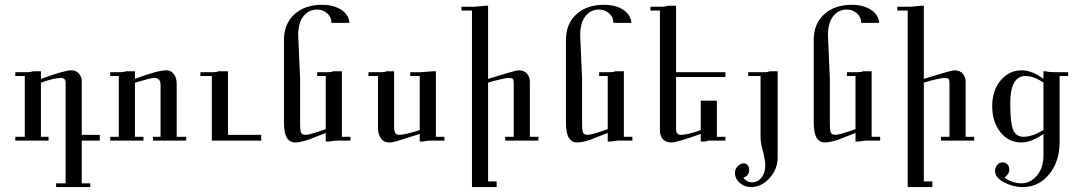

<svg xmlns="http://www.w3.org/2000/svg" viewBox="-20 -594 4446 790"><path d="M390.6 -15.6H316.4V160.2H351.6V175.8H210.9V160.2H250V-253.9Q250 -273.4 230.5 -273.4Q203.1 -273.4 148.4 -253.9V-31.2H179.7V-15.6H43V-31.2H82V-281.2H43V-296.9H93.8Q105.5 -296.9 117.2 -300.8H136.7H148.4V-269.5Q246.1 -304.7 273.4 -304.7Q293 -304.7 304.7 -291Q316.4 -277.3 316.4 -261.7V-39.1H390.6Z M746.1 -15.6H609.4V-31.2H640.6V-246.1Q640.6 -273.4 613.3 -273.4Q601.6 -273.4 535.2 -253.9V-31.2H570.3V-15.6H433.6V-31.2H468.8V-281.2H433.6V-296.9H472.7Q488.3 -296.9 500 -300.8H523.4H535.2V-269.5Q628.9 -304.7 664.1 -304.7Q683.6 -304.7 695.3 -289.1Q707 -273.4 707 -250V-31.2H746.1Z M1054.7 -15.6H851.6V-281.2H804.7V-296.9H859.4Q871.1 -296.9 878.9 -300.8H902.3H918V-39.1H1054.7Z M1421.9 -15.6H1394.5Q1382.8 -15.6 1363.3 -15.6L1332 -11.7H1320.3V-46.9L1250 -19.5Q1214.8 -7.8 1195.3 -7.8Q1171.9 -7.8 1160.2 -27.3Q1148.4 -46.9 1148.4 -93.8V-429.7Q1148.4 -496.1 1191.4 -535.2Q1234.4 -574.2 1304.7 -574.2Q1351.6 -574.2 1382.8 -554.7Q1414.1 -535.2 1418 -500H1343.8Q1343.8 -523.4 1326.2 -539.1Q1308.6 -554.7 1285.2 -554.7Q1250 -554.7 1228.5 -527.3Q1207 -500 1207 -449.2L1214.8 -269.5V-82Q1214.8 -58.6 1218.8 -48.8Q1222.7 -39.1 1238.3 -39.1Q1253.9 -39.1 1320.3 -62.5V-281.2H1285.2V-296.9H1328.1Q1343.8 -296.9 1351.6 -300.8H1375H1386.7V-31.2H1421.9Z M1808.6 -15.6H1773.4Q1761.7 -15.6 1746.1 -15.6L1718.8 -11.7H1707V-43L1632.8 -19.5Q1597.7 -7.8 1582 -7.8Q1558.6 -7.8 1546.9 -25.4Q1535.2 -43 1535.2 -66.4V-281.2H1496.1V-296.9H1550.8Q1562.5 -296.9 1570.3 -300.8H1585.9H1601.6V-70.3Q1601.6 -39.1 1621.1 -39.1Q1644.5 -39.1 1707 -58.6V-281.2H1668V-296.9H1710.9L1761.7 -300.8H1773.4V-31.2H1808.6Z M2195.3 -15.6H2058.6V-31.2H2093.8V-250Q2093.8 -265.6 2089.8 -269.5Q2085.9 -273.4 2070.3 -273.4Q2066.4 -273.4 2039.1 -267.6Q2011.7 -261.7 1988.3 -253.9V152.3H2023.4V175.8H1921.9V-550.8H1878.9V-566.4H1933.6L1976.6 -570.3H1988.3V-269.5Q2101.6 -304.7 2113.3 -304.7Q2136.7 -304.7 2148.4 -291Q2160.2 -277.3 2160.2 -257.8V-31.2H2195.3Z M2582 -15.6H2554.7Q2543 -15.6 2523.4 -15.6L2492.2 -11.7H2480.5V-46.9L2410.2 -19.5Q2375 -7.8 2355.5 -7.8Q2332 -7.8 2320.3 -27.3Q2308.6 -46.9 2308.6 -93.8V-429.7Q2308.6 -496.1 2351.6 -535.2Q2394.5 -574.2 2464.8 -574.2Q2511.7 -574.2 2543 -554.7Q2574.2 -535.2 2578.1 -500H2503.9Q2503.9 -523.4 2486.3 -539.1Q2468.8 -554.7 2445.3 -554.7Q2410.2 -554.7 2388.7 -527.3Q2367.2 -500 2367.2 -449.2L2375 -269.5V-82Q2375 -58.6 2378.9 -48.8Q2382.8 -39.1 2398.4 -39.1Q2414.1 -39.1 2480.5 -62.5V-281.2H2445.3V-296.9H2488.3Q2503.9 -296.9 2511.7 -300.8H2535.2H2546.9V-31.2H2582Z M2964.8 -15.6H2914.1Q2906.2 -15.6 2894.5 -15.6L2882.8 -11.7H2863.3V-43Q2765.6 -7.8 2742.2 -7.8Q2718.8 -7.8 2707 -21.5Q2695.3 -35.2 2695.3 -58.6V-550.8H2656.2V-566.4H2707Q2718.8 -566.4 2726.6 -570.3H2746.1H2761.7V-296.9H2964.8V-277.3H2761.7V-62.5Q2761.7 -39.1 2781.2 -39.1Q2808.6 -39.1 2863.3 -58.6V-179.7H2929.7V-31.2H2964.8Z M3179.7 54.7Q3179.7 101.6 3146.5 138.7Q3113.3 175.8 3070.3 175.8Q3043 175.8 3023.4 158.2Q3003.9 140.6 3003.9 117.2Q3003.9 101.6 3015.6 89.8Q3027.3 78.1 3039.1 78.1Q3050.8 78.1 3056.6 85.9Q3062.5 93.8 3062.5 105.5Q3062.5 128.9 3039.1 136.7Q3050.8 156.2 3074.2 156.2Q3097.7 156.2 3113.3 136.7Q3128.9 117.2 3128.9 85.9Q3128.9 70.3 3121.1 35.2Q3109.4 -3.9 3109.4 -27.3V-281.2H3058.6V-296.9H3128.9Q3136.7 -296.9 3148.4 -300.8H3168H3179.7Z M3601.6 -15.6H3574.2Q3562.5 -15.6 3543 -15.6L3511.7 -11.7H3500V-46.9L3429.7 -19.5Q3394.5 -7.8 3375 -7.8Q3351.6 -7.8 3339.8 -27.3Q3328.1 -46.9 3328.1 -93.8V-429.7Q3328.1 -496.1 3371.1 -535.2Q3414.1 -574.2 3484.4 -574.2Q3531.2 -574.2 3562.5 -554.7Q3593.8 -535.2 3597.7 -500H3523.4Q3523.4 -523.4 3505.9 -539.1Q3488.3 -554.7 3464.8 -554.7Q3429.7 -554.7 3408.2 -527.3Q3386.7 -500 3386.7 -449.2L3394.5 -269.5V-82Q3394.5 -58.6 3398.4 -48.8Q3402.3 -39.1 3418 -39.1Q3433.6 -39.1 3500 -62.5V-281.2H3464.8V-296.9H3507.8Q3523.4 -296.9 3531.2 -300.8H3554.7H3566.4V-31.2H3601.6Z M3988.3 -15.6H3851.6V-31.2H3886.7V-250Q3886.7 -265.6 3882.8 -269.5Q3878.9 -273.4 3863.3 -273.4Q3859.4 -273.4 3832 -267.6Q3804.7 -261.7 3781.2 -253.9V152.3H3816.4V175.8H3714.8V-550.8H3671.9V-566.4H3726.6L3769.5 -570.3H3781.2V-269.5Q3894.5 -304.7 3906.2 -304.7Q3929.7 -304.7 3941.4 -291Q3953.1 -277.3 3953.1 -257.8V-31.2H3988.3Z M4375 -281.2H4339.8V-7.8Q4339.8 70.3 4296.9 123Q4253.9 175.8 4187.5 175.8Q4148.4 175.8 4111.3 156.2Q4074.2 136.7 4074.2 109.4Q4074.2 97.7 4082 85.9Q4089.8 74.2 4105.5 74.2Q4117.2 74.2 4125 82Q4132.8 89.8 4132.8 105.5Q4132.8 121.1 4113.3 136.7Q4144.5 160.2 4183.6 160.2Q4218.8 160.2 4246.1 128.9Q4273.4 97.7 4273.4 43V-43Q4222.7 -7.8 4183.6 -7.8Q4128.9 -7.8 4095.7 -50.8Q4062.5 -93.8 4062.5 -156.2Q4062.5 -222.7 4097.7 -263.7Q4132.8 -304.7 4183.6 -304.7Q4226.6 -304.7 4273.4 -269.5V-300.8H4281.2Q4296.9 -296.9 4324.2 -296.9H4375ZM4273.4 -58.6V-253.9Q4234.4 -281.2 4199.2 -281.2Q4136.7 -281.2 4136.7 -168Q4136.7 -89.8 4148.4 -60.5Q4160.2 -31.2 4191.4 -31.2Q4226.6 -31.2 4273.4 -58.6Z"/></svg>

Font: 和音 by 宁静之雨，公众号njzyshare
Style: Regular
Weight: 400
Designer: Steve Matteson
Foundry: Ascender Corporation
Version: Version 6.00;June 8, 2018;FontCreator 11.0.0.2388 32-bit